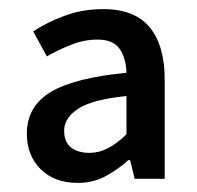

<svg xmlns="http://www.w3.org/2000/svg" viewBox="-20 -830 433 422"><path d="M151 -428Q100 -428 69.5 -458Q39 -488 39 -536Q39 -596 91 -627.5Q143 -659 258 -670Q257 -702 243 -722.5Q229 -743 194 -743Q165 -743 136 -731.5Q107 -720 83 -706L53 -761Q83 -781 122.5 -795.5Q162 -810 207 -810Q276 -810 309 -770Q342 -730 342 -655V-437H276L266 -478H262Q240 -458 212.5 -443Q185 -428 151 -428ZM177 -494Q217 -494 258 -535V-619Q181 -611 151 -590.5Q121 -570 121 -543Q121 -518 136 -506Q151 -494 177 -494Z"/></svg>

Font: Kinto Sans Med
Style: Regular
Weight: 500
Designer: Authors: Ryoko NISHIZUKA  (kana & ideographs); Paul D. Hunt (Latin, Greek & Cyrillic); Wenlong ZHANG  (bopomofo); Sandol
Foundry: Adobe Systems Incorporated, ookami Inc.
Version: Version 0.001